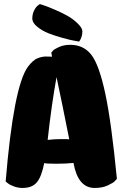

<svg xmlns="http://www.w3.org/2000/svg" viewBox="-20 -931 608 951"><path d="M449 0Q366 0 344 -124Q309 -120 260.5 -120Q212 -120 199 -123Q186 -56 162.5 -28Q139 0 92 0Q69 0 48 -8Q27 -16 18 -24L8 -32Q47 -502 118 -600Q144 -634 166 -642.5Q188 -651 207 -651Q226 -651 231 -650.5Q236 -650 238 -650L234 -670Q237 -674 242.5 -680.5Q248 -687 272 -698Q296 -709 328 -709Q394 -709 432.5 -659.5Q471 -610 501.5 -467.5Q532 -325 559 -45Q555 -40 547.5 -32.5Q540 -25 513.5 -12.5Q487 0 449 0ZM216 -238Q248 -242 283 -242Q318 -242 323 -241Q287 -423 260 -549Q235 -411 216 -238ZM168 -904 177 -911Q186 -908 200 -903.5Q214 -899 250.5 -883.5Q287 -868 314.5 -852.5Q342 -837 365 -814.5Q388 -792 388 -776Q388 -747 372 -725Q363 -727 347 -729.5Q331 -732 291 -743Q251 -754 220.5 -766Q190 -778 165 -798Q140 -818 140 -839.5Q140 -861 149 -879Q158 -897 168 -904Z"/></svg>

Font: Chela One
Style: Regular
Weight: 400
Designer: Miguel Hernandez
Foundry: LatinoType
Version: Version 1.001